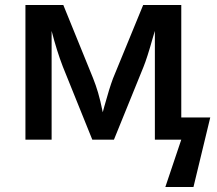

<svg xmlns="http://www.w3.org/2000/svg" viewBox="-20 -560 871 770"><path d="M392.1 -109.9 398.4 -133.3Q418.5 -206.1 433.1 -245.1L554.2 -540H707V-88.9H823.2L755.9 189.9H643.1L707 0H601.1V-436L592.3 -406.7Q570.3 -328.1 555.2 -291L437 0H350.1L231.9 -293Q207.5 -356.4 187 -436V0H82V-540H233.9L353 -247.1Q364.3 -218.8 373.3 -188.5Q382.3 -158.2 392.1 -109.9Z"/></svg>

Font: JBL Sans
Style: Semibold
Weight: 600
Version: Version 1.10